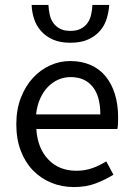

<svg xmlns="http://www.w3.org/2000/svg" viewBox="-20 -745 536 777"><path d="M279 12Q230 12 187.5 -5.5Q145 -23 113.5 -55.5Q82 -88 64 -135Q46 -182 46 -242Q46 -302 64.5 -349.5Q83 -397 113.5 -430Q144 -463 183 -480.5Q222 -498 264 -498Q310 -498 346.5 -482Q383 -466 407.5 -436Q432 -406 445 -364Q458 -322 458 -270Q458 -257 457.5 -244.5Q457 -232 455 -223H127Q132 -145 175.5 -99.5Q219 -54 289 -54Q324 -54 353.5 -64.5Q383 -75 410 -92L439 -38Q407 -18 368 -3Q329 12 279 12ZM126 -282H386Q386 -356 354.5 -394.5Q323 -433 266 -433Q240 -433 216.5 -423Q193 -413 174 -393.5Q155 -374 142.5 -346Q130 -318 126 -282ZM265 -572Q223 -572 194 -585Q165 -598 146 -619.5Q127 -641 118 -668.5Q109 -696 108 -725H176Q177 -704 181.5 -684.5Q186 -665 196.5 -651Q207 -637 223.5 -628.5Q240 -620 265 -620Q290 -620 306.5 -628.5Q323 -637 333.5 -651Q344 -665 348.5 -684.5Q353 -704 354 -725H422Q420 -696 411.5 -668.5Q403 -641 384 -619.5Q365 -598 336 -585Q307 -572 265 -572Z"/></svg>

Font: Source Sans Pro
Style: Regular
Weight: 400
Designer: Paul D. Hunt
Foundry: Adobe Systems Incorporated
Version: Version 2.021;PS 2.000;hotconv 1.0.86;makeotf.lib2.5.63406